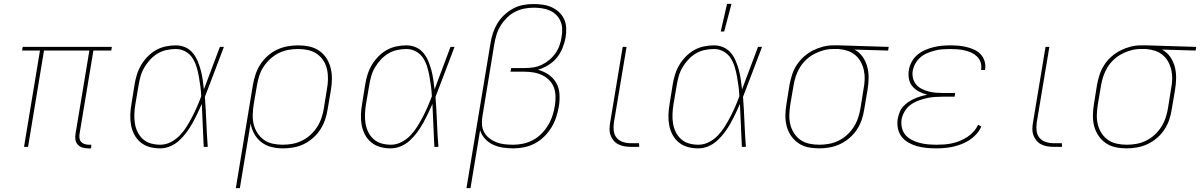

<svg xmlns="http://www.w3.org/2000/svg" viewBox="-20 -764 6244 999"><path d="M454 8H438Q423 8 408.5 3.5Q394 -1 384.5 -11.5Q375 -22 372.5 -37Q370 -52 373 -68L445 -501H209L126 0H105L188 -501H95L98 -520H562L559 -501H466L394 -68Q392 -56 393.5 -45Q395 -34 402 -26Q409 -18 420 -14.5Q431 -11 442 -11H455Z M813 8Q785 8 759 1Q733 -6 712.5 -22.5Q692 -39 679.5 -62.5Q667 -86 662 -112.5Q657 -139 658 -167Q659 -195 664 -223L680 -323Q684 -349 692 -375Q700 -401 714 -425Q728 -449 748 -469.5Q768 -490 792 -503.5Q816 -517 842.5 -522.5Q869 -528 895 -528Q922 -528 945 -517.5Q968 -507 983.5 -488Q999 -469 1008.5 -446Q1018 -423 1024.5 -399Q1031 -375 1034.5 -349.5Q1038 -324 1041 -299Q1062 -354 1082.5 -409.5Q1103 -465 1124 -520H1145Q1120 -455 1095.5 -389.5Q1071 -324 1046 -260Q1051 -195 1053.5 -130Q1056 -65 1061 0H1040Q1037 -56 1035 -111.5Q1033 -167 1030 -223Q1019 -198 1007 -173Q995 -148 981.5 -123.5Q968 -99 951 -76Q934 -53 913 -33.5Q892 -14 866 -3Q840 8 813 8ZM814 -11Q842 -11 868.5 -24.5Q895 -38 915.5 -59.5Q936 -81 951.5 -106Q967 -131 980.5 -157Q994 -183 1005.5 -209.5Q1017 -236 1027 -263Q1026 -289 1022.5 -315Q1019 -341 1014.5 -366.5Q1010 -392 1002.5 -416.5Q995 -441 981.5 -462Q968 -483 945 -496Q922 -509 895 -509Q872 -509 847.5 -504Q823 -499 801 -486Q779 -473 761.5 -454Q744 -435 731 -413Q718 -391 711.5 -367.5Q705 -344 701 -320L684 -220Q680 -195 679 -170Q678 -145 682 -121Q686 -97 696.5 -76Q707 -55 724.5 -39.5Q742 -24 765.5 -17.5Q789 -11 814 -11Z M1207 215 1296 -323Q1301 -351 1310 -378Q1319 -405 1335 -429.5Q1351 -454 1373 -473.5Q1395 -493 1421.5 -505.5Q1448 -518 1476 -523Q1504 -528 1531 -528Q1561 -528 1589 -522Q1617 -516 1640 -500.5Q1663 -485 1678 -462Q1693 -439 1700 -412Q1707 -385 1707 -355.5Q1707 -326 1702 -297L1685 -197Q1681 -170 1672 -143Q1663 -116 1647.5 -91.5Q1632 -67 1609.5 -47Q1587 -27 1561.5 -14.5Q1536 -2 1508 3Q1480 8 1453 8Q1422 8 1393 1Q1364 -6 1341 -23.5Q1318 -41 1303.5 -66.5Q1289 -92 1284 -122L1228 215ZM1451 -11Q1476 -11 1501 -15.5Q1526 -20 1550 -31.5Q1574 -43 1594.5 -61.5Q1615 -80 1629.5 -102.5Q1644 -125 1652.5 -150Q1661 -175 1665 -200L1681 -300Q1686 -326 1686.5 -352.5Q1687 -379 1681.5 -403.5Q1676 -428 1662.5 -449Q1649 -470 1628.5 -484Q1608 -498 1583 -503.5Q1558 -509 1531 -509Q1506 -509 1480.5 -504.5Q1455 -500 1431.5 -488.5Q1408 -477 1387.5 -458.5Q1367 -440 1352 -417.5Q1337 -395 1329 -370Q1321 -345 1317 -320L1300 -221Q1296 -195 1295 -168.5Q1294 -142 1300 -117.5Q1306 -93 1319.5 -72Q1333 -51 1353 -36.5Q1373 -22 1398.5 -16.5Q1424 -11 1451 -11Z M2013 8Q1985 8 1959 1Q1933 -6 1912.5 -22.5Q1892 -39 1879.5 -62.5Q1867 -86 1862 -112.5Q1857 -139 1858 -167Q1859 -195 1864 -223L1880 -323Q1884 -349 1892 -375Q1900 -401 1914 -425Q1928 -449 1948 -469.5Q1968 -490 1992 -503.5Q2016 -517 2042.5 -522.5Q2069 -528 2095 -528Q2122 -528 2145 -517.5Q2168 -507 2183.5 -488Q2199 -469 2208.5 -446Q2218 -423 2224.5 -399Q2231 -375 2234.5 -349.5Q2238 -324 2241 -299Q2262 -354 2282.5 -409.5Q2303 -465 2324 -520H2345Q2320 -455 2295.5 -389.5Q2271 -324 2246 -260Q2251 -195 2253.5 -130Q2256 -65 2261 0H2240Q2237 -56 2235 -111.5Q2233 -167 2230 -223Q2219 -198 2207 -173Q2195 -148 2181.5 -123.5Q2168 -99 2151 -76Q2134 -53 2113 -33.5Q2092 -14 2066 -3Q2040 8 2013 8ZM2014 -11Q2042 -11 2068.5 -24.5Q2095 -38 2115.5 -59.5Q2136 -81 2151.5 -106Q2167 -131 2180.5 -157Q2194 -183 2205.5 -209.5Q2217 -236 2227 -263Q2226 -289 2222.5 -315Q2219 -341 2214.5 -366.5Q2210 -392 2202.5 -416.5Q2195 -441 2181.5 -462Q2168 -483 2145 -496Q2122 -509 2095 -509Q2072 -509 2047.5 -504Q2023 -499 2001 -486Q1979 -473 1961.5 -454Q1944 -435 1931 -413Q1918 -391 1911.5 -367.5Q1905 -344 1901 -320L1884 -220Q1880 -195 1879 -170Q1878 -145 1882 -121Q1886 -97 1896.5 -76Q1907 -55 1924.5 -39.5Q1942 -24 1965.5 -17.5Q1989 -11 2014 -11Z M2407 215 2532 -538Q2536 -565 2544.5 -591Q2553 -617 2567.5 -641.5Q2582 -666 2603.5 -686Q2625 -706 2650 -719.5Q2675 -733 2702 -738Q2729 -743 2756 -743Q2781 -743 2805 -739.5Q2829 -736 2850 -726.5Q2871 -717 2888 -701.5Q2905 -686 2915 -664.5Q2925 -643 2926 -618.5Q2927 -594 2923 -569Q2918 -542 2907 -514.5Q2896 -487 2877.5 -464Q2859 -441 2832.5 -425Q2806 -409 2779 -401Q2809 -393 2834 -376Q2859 -359 2874 -333Q2889 -307 2891 -275Q2893 -243 2888 -211Q2883 -183 2874 -155Q2865 -127 2849.5 -101.5Q2834 -76 2812 -54Q2790 -32 2763.5 -18Q2737 -4 2708.5 2Q2680 8 2652 8Q2624 8 2597 4Q2570 0 2546 -11Q2522 -22 2504 -41.5Q2486 -61 2478 -86L2428 215ZM2650 -11Q2676 -11 2702 -16.5Q2728 -22 2752.5 -35Q2777 -48 2797 -68Q2817 -88 2831.5 -112Q2846 -136 2854.5 -162Q2863 -188 2867 -214Q2871 -238 2870.5 -262.5Q2870 -287 2862 -308.5Q2854 -330 2838 -346.5Q2822 -363 2801 -373Q2780 -383 2756.5 -387Q2733 -391 2708 -391H2636L2640 -410H2712Q2734 -410 2756 -413.5Q2778 -417 2799 -427Q2820 -437 2838.5 -452.5Q2857 -468 2870.5 -487.5Q2884 -507 2891.5 -528.5Q2899 -550 2902 -572Q2906 -594 2905 -615.5Q2904 -637 2895.5 -655.5Q2887 -674 2872.5 -688Q2858 -702 2839 -710Q2820 -718 2799 -721Q2778 -724 2756 -724Q2732 -724 2707 -719Q2682 -714 2659 -702Q2636 -690 2617 -671Q2598 -652 2584.5 -630Q2571 -608 2563.5 -583.5Q2556 -559 2552 -535L2490 -158Q2486 -136 2488 -114Q2490 -92 2500.5 -74Q2511 -56 2527.5 -43.5Q2544 -31 2563.5 -23.5Q2583 -16 2605 -13.5Q2627 -11 2650 -11Z M3306 0H3261Q3244 0 3227.5 -3Q3211 -6 3196.5 -13.5Q3182 -21 3172 -33.5Q3162 -46 3156.5 -61.5Q3151 -77 3151.5 -94Q3152 -111 3155 -128L3220 -520H3240L3174 -125Q3171 -104 3173.5 -83Q3176 -62 3188.5 -47Q3201 -32 3220.5 -25.5Q3240 -19 3261 -19H3305Z M3613 8Q3585 8 3559 1Q3533 -6 3512.5 -22.5Q3492 -39 3479.5 -62.5Q3467 -86 3462 -112.5Q3457 -139 3458 -167Q3459 -195 3464 -223L3480 -323Q3484 -349 3492 -375Q3500 -401 3514 -425Q3528 -449 3548 -469.5Q3568 -490 3592 -503.5Q3616 -517 3642.5 -522.5Q3669 -528 3695 -528Q3722 -528 3745 -517.5Q3768 -507 3783.5 -488Q3799 -469 3808.5 -446Q3818 -423 3824.5 -399Q3831 -375 3834.5 -349.5Q3838 -324 3841 -299Q3862 -354 3882.5 -409.5Q3903 -465 3924 -520H3945Q3920 -455 3895.5 -389.5Q3871 -324 3846 -260Q3851 -195 3853.5 -130Q3856 -65 3861 0H3840Q3837 -56 3835 -111.5Q3833 -167 3830 -223Q3819 -198 3807 -173Q3795 -148 3781.5 -123.5Q3768 -99 3751 -76Q3734 -53 3713 -33.5Q3692 -14 3666 -3Q3640 8 3613 8ZM3614 -11Q3642 -11 3668.5 -24.5Q3695 -38 3715.5 -59.5Q3736 -81 3751.5 -106Q3767 -131 3780.5 -157Q3794 -183 3805.5 -209.5Q3817 -236 3827 -263Q3826 -289 3822.5 -315Q3819 -341 3814.5 -366.5Q3810 -392 3802.5 -416.5Q3795 -441 3781.5 -462Q3768 -483 3745 -496Q3722 -509 3695 -509Q3672 -509 3647.5 -504Q3623 -499 3601 -486Q3579 -473 3561.5 -454Q3544 -435 3531 -413Q3518 -391 3511.5 -367.5Q3505 -344 3501 -320L3484 -220Q3480 -195 3479 -170Q3478 -145 3482 -121Q3486 -97 3496.5 -76Q3507 -55 3524.5 -39.5Q3542 -24 3565.5 -17.5Q3589 -11 3614 -11ZM3730 -600 3763 -744H3786L3748 -600Z M4242 8Q4212 8 4184 2Q4156 -4 4133.5 -19.5Q4111 -35 4095.5 -58Q4080 -81 4073 -108Q4066 -135 4066.5 -164.5Q4067 -194 4072 -223L4088 -323Q4093 -350 4101.5 -376Q4110 -402 4125.5 -426Q4141 -450 4163 -469.5Q4185 -489 4210 -501.5Q4235 -514 4261.5 -521Q4288 -528 4315 -528H4348L4604 -520L4601 -501L4426 -506Q4452 -492 4468.5 -468.5Q4485 -445 4492.5 -416.5Q4500 -388 4499.5 -357.5Q4499 -327 4494 -297L4477 -197Q4473 -169 4464 -142Q4455 -115 4439 -90.5Q4423 -66 4400.5 -46.5Q4378 -27 4351.5 -14.5Q4325 -2 4297 3Q4269 8 4242 8ZM4243 -11Q4268 -11 4293 -15.5Q4318 -20 4342 -31.5Q4366 -43 4386.5 -61.5Q4407 -80 4421.5 -102.5Q4436 -125 4444.5 -150Q4453 -175 4457 -200L4473 -300Q4478 -325 4479 -349.5Q4480 -374 4475 -397.5Q4470 -421 4459 -441.5Q4448 -462 4430.5 -477Q4413 -492 4390.5 -499.5Q4368 -507 4343 -509H4314Q4290 -509 4265.5 -502.5Q4241 -496 4218 -484Q4195 -472 4175.5 -454Q4156 -436 4142.5 -414Q4129 -392 4121 -368Q4113 -344 4109 -320L4092 -220Q4088 -194 4087 -167.5Q4086 -141 4092 -116.5Q4098 -92 4111.5 -71Q4125 -50 4145 -36Q4165 -22 4190.5 -16.5Q4216 -11 4243 -11Z M4851 8Q4826 8 4800.5 5.5Q4775 3 4751.5 -3.5Q4728 -10 4707 -22Q4686 -34 4671.5 -52.5Q4657 -71 4652 -95.5Q4647 -120 4651 -146Q4654 -162 4660.5 -179Q4667 -196 4679 -209.5Q4691 -223 4706 -233Q4721 -243 4737.5 -250.5Q4754 -258 4771 -263Q4788 -268 4805 -271Q4783 -277 4763 -287Q4743 -297 4728.5 -313.5Q4714 -330 4709.5 -352.5Q4705 -375 4709 -399Q4712 -421 4723.5 -442Q4735 -463 4753 -478.5Q4771 -494 4793 -503.5Q4815 -513 4837 -518.5Q4859 -524 4881 -526Q4903 -528 4925 -528Q4947 -528 4968.5 -526Q4990 -524 5010.5 -519Q5031 -514 5050 -505Q5069 -496 5082.5 -481.5Q5096 -467 5102.5 -447Q5109 -427 5106 -405L5105 -400H5084L5085 -404Q5088 -423 5082 -440.5Q5076 -458 5063 -470.5Q5050 -483 5033.5 -490.5Q5017 -498 4998.5 -502Q4980 -506 4961.5 -507.5Q4943 -509 4924 -509Q4904 -509 4884 -507.5Q4864 -506 4844.5 -501Q4825 -496 4805.5 -488Q4786 -480 4770 -466.5Q4754 -453 4743.5 -434.5Q4733 -416 4729 -396Q4726 -376 4730.5 -357Q4735 -338 4747 -324Q4759 -310 4776 -301.5Q4793 -293 4812 -288Q4831 -283 4850.5 -281.5Q4870 -280 4890 -280H4950L4947 -261H4887Q4866 -261 4844 -259.5Q4822 -258 4800.5 -253Q4779 -248 4757.5 -240Q4736 -232 4717.5 -218.5Q4699 -205 4687 -184.5Q4675 -164 4671 -143Q4668 -120 4673 -98.5Q4678 -77 4691.5 -61.5Q4705 -46 4724.5 -36Q4744 -26 4765 -20.5Q4786 -15 4808.5 -13Q4831 -11 4854 -11Q4874 -11 4894 -12.5Q4914 -14 4934.5 -18.5Q4955 -23 4974.5 -31Q4994 -39 5012 -50.5Q5030 -62 5045 -78.5Q5060 -95 5069 -115L5086 -106Q5077 -85 5061 -67Q5045 -49 5025.5 -36Q5006 -23 4984 -14.5Q4962 -6 4940 -1Q4918 4 4895.5 6Q4873 8 4851 8Z M5506 0H5461Q5444 0 5427.5 -3Q5411 -6 5396.5 -13.5Q5382 -21 5372 -33.5Q5362 -46 5356.5 -61.5Q5351 -77 5351.5 -94Q5352 -111 5355 -128L5420 -520H5440L5374 -125Q5371 -104 5373.5 -83Q5376 -62 5388.5 -47Q5401 -32 5420.5 -25.5Q5440 -19 5461 -19H5505Z M5842 8Q5812 8 5784 2Q5756 -4 5733.5 -19.5Q5711 -35 5695.5 -58Q5680 -81 5673 -108Q5666 -135 5666.5 -164.5Q5667 -194 5672 -223L5688 -323Q5693 -350 5701.5 -376Q5710 -402 5725.5 -426Q5741 -450 5763 -469.5Q5785 -489 5810 -501.5Q5835 -514 5861.5 -521Q5888 -528 5915 -528H5948L6204 -520L6201 -501L6026 -506Q6052 -492 6068.5 -468.5Q6085 -445 6092.5 -416.5Q6100 -388 6099.5 -357.5Q6099 -327 6094 -297L6077 -197Q6073 -169 6064 -142Q6055 -115 6039 -90.5Q6023 -66 6000.5 -46.5Q5978 -27 5951.5 -14.5Q5925 -2 5897 3Q5869 8 5842 8ZM5843 -11Q5868 -11 5893 -15.5Q5918 -20 5942 -31.5Q5966 -43 5986.5 -61.5Q6007 -80 6021.5 -102.5Q6036 -125 6044.5 -150Q6053 -175 6057 -200L6073 -300Q6078 -325 6079 -349.5Q6080 -374 6075 -397.5Q6070 -421 6059 -441.5Q6048 -462 6030.5 -477Q6013 -492 5990.5 -499.5Q5968 -507 5943 -509H5914Q5890 -509 5865.5 -502.5Q5841 -496 5818 -484Q5795 -472 5775.5 -454Q5756 -436 5742.5 -414Q5729 -392 5721 -368Q5713 -344 5709 -320L5692 -220Q5688 -194 5687 -167.5Q5686 -141 5692 -116.5Q5698 -92 5711.5 -71Q5725 -50 5745 -36Q5765 -22 5790.5 -16.5Q5816 -11 5843 -11Z"/></svg>

Font: Iosevka Aile Thin
Style: Italic
Weight: 100
Italic angle: -9°
Designer: Belleve Invis
Foundry: Belleve Invis
Version: Version 31.1.0; ttfautohint (v1.8.4)